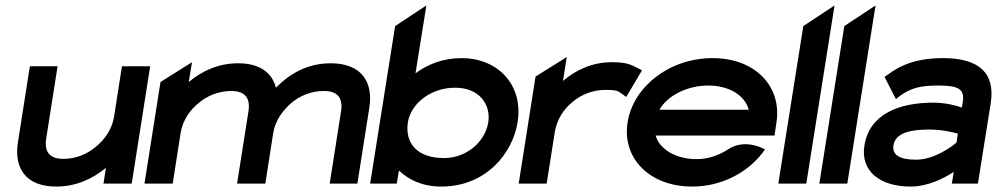

<svg xmlns="http://www.w3.org/2000/svg" viewBox="-20 -676 3671 707"><path d="M46 -152C31 -58 74 11 187 11C262 11 323 -19 370 -58L361 0H465L533 -432H429L400 -246C392 -198 364 -160 331 -134C302 -110 262 -91 213 -91C161 -91 143 -119 150 -165L192 -432H90Z M512 0H616L645 -186C653 -234 680 -272 713 -298C742 -322 783 -341 832 -341C884 -341 902 -313 895 -267L853 0H957L986 -186C994 -235 1024 -272 1054 -298C1083 -322 1124 -341 1173 -341C1225 -341 1243 -313 1236 -267L1194 0H1296L1340 -280C1355 -374 1311 -443 1198 -443C1109 -443 1044 -402 996 -353C982 -408 937 -443 857 -443C782 -443 722 -413 675 -374L687 -447L571 -374Z M1343 0H1441L1449 -48C1484 -15 1534 11 1605 11C1768 11 1867 -109 1886 -226C1908 -367 1810 -462 1680 -462C1611 -462 1554 -439 1510 -406L1550 -656L1435 -580ZM1482 -226C1492 -290 1561 -353 1656 -353C1745 -353 1788 -291 1778 -226C1767 -155 1699 -94 1615 -94C1517 -94 1470 -148 1482 -226Z M1890 0H1993L2023 -190C2031 -238 2057 -276 2090 -302C2119 -326 2160 -345 2209 -345C2254 -345 2257 -340 2272 -329L2286 -319L2344 -417L2331 -424C2306 -436 2292 -447 2233 -447C2159 -447 2099 -417 2053 -378L2067 -466L1952 -394Z M2291 -226C2270 -95 2370 11 2529 11C2634 11 2729 -38 2786 -111L2797 -126L2782 -133C2781 -133 2718 -164 2661 -126C2627 -104 2588 -90 2545 -90C2469 -90 2409 -126 2394 -177H2832L2839 -224C2860 -356 2763 -462 2604 -462C2445 -462 2312 -357 2291 -226ZM2408 -272C2438 -324 2510 -361 2588 -361C2665 -361 2723 -325 2737 -272Z M2846 0H2949L3053 -656L2938 -580Z M2997 0H3100L3204 -656L3089 -580Z M3163 -140C3148 -47 3219 11 3333 11C3397 11 3457 -20 3492 -43L3485 0H3581L3628 -295C3646 -407 3585 -462 3453 -462C3358 -462 3298 -438 3249 -401L3237 -393L3279 -311L3294 -323C3336 -353 3370 -361 3437 -361C3511 -361 3533 -347 3525 -299L3522 -280C3499 -288 3461 -298 3417 -298C3289 -298 3181 -255 3163 -140ZM3270 -141C3277 -185 3328 -199 3402 -199C3445 -199 3486 -190 3507 -184L3502 -151C3486 -137 3421 -88 3353 -88C3294 -88 3264 -105 3270 -141Z"/></svg>

Font: Charger Sport
Style: BlkExtObl
Weight: 900
Designer: Jasper
Foundry: Cannot Into Space Fonts
Version: Version 1.1